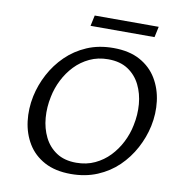

<svg xmlns="http://www.w3.org/2000/svg" viewBox="-89 -898 926 990"><g transform="rotate(10 374.0 -403.0)"><path d="M347 10Q265 10 208.5 -20.5Q152 -51 120.5 -103Q89 -155 81 -219.5Q73 -284 87 -351Q100 -412 130 -468.5Q160 -525 206 -570Q252 -615 313.5 -641.5Q375 -668 452 -668Q535 -668 591.5 -637Q648 -606 679.5 -553.5Q711 -501 719 -436.5Q727 -372 713 -306Q700 -245 669.5 -188Q639 -131 593 -86.5Q547 -42 485 -16Q423 10 347 10ZM364 -52Q418 -52 461.5 -72.5Q505 -93 537.5 -127Q570 -161 592 -204.5Q614 -248 623 -294Q635 -350 630.5 -405Q626 -460 603.5 -505.5Q581 -551 539.5 -578.5Q498 -606 435 -606Q382 -606 338.5 -585.5Q295 -565 262.5 -531Q230 -497 208 -453.5Q186 -410 177 -364Q165 -308 169.5 -253Q174 -198 196.5 -152.5Q219 -107 260.5 -79.5Q302 -52 364 -52ZM315 -760 327 -816H662L650 -760Z"/></g></svg>

Font: Ysabeau Infant Medium
Style: Italic
Weight: 500
Italic angle: -12°
Designer: Christian Thalmann (Catharsis Fonts)
Version: Version 2.001;gftools[0.9.30]; featfreeze: ss01,ss02,lnum